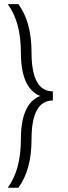

<svg xmlns="http://www.w3.org/2000/svg" viewBox="-20 -718 328 924"><path d="M68.4 -698.2Q131.8 -612.3 131.8 -464.8Q131.8 -278.3 234.4 -278.3V-234.4Q131.8 -234.4 131.8 -47.9Q131.8 99.6 68.4 185.5H17.1Q80.6 99.6 80.6 -47.9Q80.6 -219.7 173.3 -256.3Q80.6 -293 80.6 -464.8Q80.6 -612.3 17.1 -698.2Z"/></svg>

Font: Sansation Light
Style: Light
Weight: 300
Designer: Bernd Montag
Version: Version 1.301